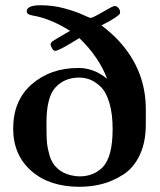

<svg xmlns="http://www.w3.org/2000/svg" viewBox="-20 -715 615 740"><path d="M30.8 -219.2Q30.8 -328.1 102.8 -390.6Q174.8 -453.1 282.2 -453.1Q342.3 -453.1 393.1 -411.1Q360.8 -496.1 286.1 -567.9H285.2Q207 -519 192.9 -519Q186 -519 181.2 -527.8Q176.3 -535.6 174.8 -543Q174.8 -550.8 183.8 -556.9Q192.9 -563 250 -596.2Q172.9 -644 107.9 -654.8Q83 -658.7 83 -670.9Q83 -694.8 136.2 -694.8Q185.1 -694.8 229.5 -682.4Q273.9 -669.9 299.6 -658Q325.2 -646 329.1 -646Q336.9 -646 376 -668.9Q415 -691.9 421.9 -691.9Q429.7 -691.9 436.3 -684.3Q442.9 -676.8 442.9 -668.9Q442.9 -664.1 440.9 -660.6Q439 -657.2 422.4 -646Q405.8 -634.8 371.1 -617.2Q413.1 -585 439.9 -555.2Q542 -443.4 542 -293.9V-235.8Q542 -167 518.6 -117.4Q495.1 -67.9 455.6 -42.5Q416 -17.1 374.5 -6.1Q333 4.9 286.1 4.9Q169.9 4.9 100.3 -56.6Q30.8 -118.2 30.8 -219.2ZM159.2 -214.8Q159.2 -185.1 161.1 -164.6Q163.1 -144 171.1 -115.5Q179.2 -86.9 199.7 -67.4Q220.2 -47.9 251 -40Q271 -35.2 286.1 -35.2Q341.3 -35.2 376 -70.8Q414.1 -110.8 414.1 -217.8Q414.1 -276.9 401.6 -318.4Q389.2 -359.9 368.7 -379.9Q348.1 -399.9 327.6 -408Q307.1 -416 285.2 -416Q228 -416 192.9 -377Q160.6 -340.8 159.2 -251Z"/></svg>

Font: CMU Serif
Style: Bold
Weight: 700
Version: Version 0.7.0